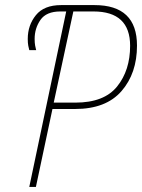

<svg xmlns="http://www.w3.org/2000/svg" viewBox="-20 -734 558 754"><path d="M121 0 186 -306H275Q396 -306 457 -376Q518 -446 518 -555Q518 -714 351 -714H220Q153 -714 121 -674.5Q89 -635 89 -581Q89 -565 91 -554.5Q93 -544 95 -537H122Q120 -544 118 -555Q116 -566 116 -581Q116 -623 139 -656Q162 -689 217 -689H240L95 0ZM268 -689H347Q491 -689 491 -554Q491 -458 440 -394.5Q389 -331 276 -331H191Z"/></svg>

Font: Noto Sans Display SemiCondensed Thin
Style: Italic
Weight: 250
Width: 4
Designer: Monotype Design team
Foundry: Monotype Imaging Inc.
Version: 1.000